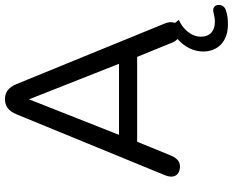

<svg xmlns="http://www.w3.org/2000/svg" viewBox="-100 -616 912 751"><g transform="rotate(-90 355.5 -241.0)"><path d="M73 7C93 9 109 3 123 -30L176 -160H508L561 -30C565 -19 570 -9 578 -2C547 25 529 61 529 98C529 157 570 195 634 195C653 195 673 194 693 186C721 176 717 128 680 139C668 142 657 144 645 144C612 144 587 127 587 89C587 48 622 16 653 3L641 -12C645 -23 645 -37 639 -51L402 -631C388 -666 367 -677 343 -677C318 -677 297 -666 283 -631L45 -51C31 -17 46 5 73 7ZM342 -583 481 -231H203Z"/></g></svg>

Font: SN Pro Book
Style: Regular
Weight: 350
Designer: Tobias Whetton
Foundry: Supernotes
Version: Version 1.003;Glyphs 3.3 (3324)